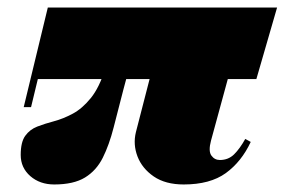

<svg xmlns="http://www.w3.org/2000/svg" viewBox="-20 -480 756 510"><path d="M43 -195.5 107 -460H716L661 -270H80.5L62.5 -195.5ZM124 10Q86 10 60.5 -12.2Q35 -34.5 35 -68.5Q35 -102.5 47 -119.2Q59 -136 79 -143.8Q99 -151.5 123.5 -158Q148 -164.5 173.2 -178Q198.5 -191.5 221.2 -219.5Q244 -247.5 260 -299L306.5 -450H363.5L308 -243Q293.5 -187.5 281.8 -141.2Q270 -95 253 -61Q236 -27 205.8 -8.5Q175.5 10 124 10ZM468 10Q419.5 10 388.5 -11.2Q357.5 -32.5 345.2 -64.5Q333 -96.5 341 -129L416 -420H626L540.5 -106.5Q533 -78.5 541.5 -66.8Q550 -55 564 -55Q586.5 -55 601.8 -70Q617 -85 631.5 -111L646 -103Q621.5 -50.5 579.8 -20.2Q538 10 468 10Z"/></svg>

Font: Bodoni Moda 11pt Black
Style: Italic
Weight: 900
Italic angle: -13°
Designer: Owen Earl
Foundry: indestructible type
Version: Version 2.004